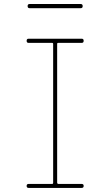

<svg xmlns="http://www.w3.org/2000/svg" viewBox="-20 -920 540 940"><path d="M125 -879.9Q115.2 -879.9 115.2 -890.1Q115.2 -900.4 125 -900.4H375Q384.8 -900.4 384.8 -890.1Q384.8 -879.9 375 -879.9ZM235.4 -19.5Q240.2 -19.5 240.2 -25.4V-705.1Q240.2 -710 235.4 -710H120.1Q110.4 -710 110.4 -720.2Q110.4 -730.5 120.1 -730.5H379.9Q389.6 -730.5 389.6 -720.2Q389.6 -710 379.9 -710H264.6Q259.8 -710 259.8 -705.1V-25.4Q259.8 -20.5 264.6 -19.5H379.9Q389.6 -19.5 389.6 -9.8Q389.6 0 379.9 0H120.1Q110.4 0 110.4 -9.8Q110.4 -19.5 120.1 -19.5Z"/></svg>

Font: Rounded Mgen+ 1mn thin
Style: Regular
Weight: 100
Designer: [Source Han Sans]
Ryoko NISHIZUKA  (kana & ideographs); Paul D. Hunt (Latin, Greek & Cyrillic); Wenlong ZHANG  (bopomofo
Version: Version 1.059.20150602